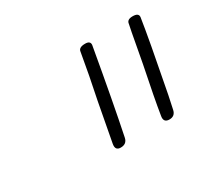

<svg xmlns="http://www.w3.org/2000/svg" viewBox="-64 -803 443 413"><g transform="rotate(-30 157.0 -597.0)"><path d="M124 -497 142 -593Q154 -650 163 -703Q164 -713 180 -713Q193 -713 192 -703Q169 -572 153 -495Q150 -481 135 -481Q121 -481 124 -497ZM244 -497Q250 -535 266 -613Q271 -639 275 -661.5Q279 -684 283 -703Q284 -713 298 -713Q313 -713 312 -703Q305 -656 280 -528L273 -495Q270 -481 256 -481Q241 -481 244 -497Z"/></g></svg>

Font: Mali ExtraLight
Style: Italic
Weight: 275
Italic angle: -10°
Version: Version 1.000; ttfautohint (v1.6)